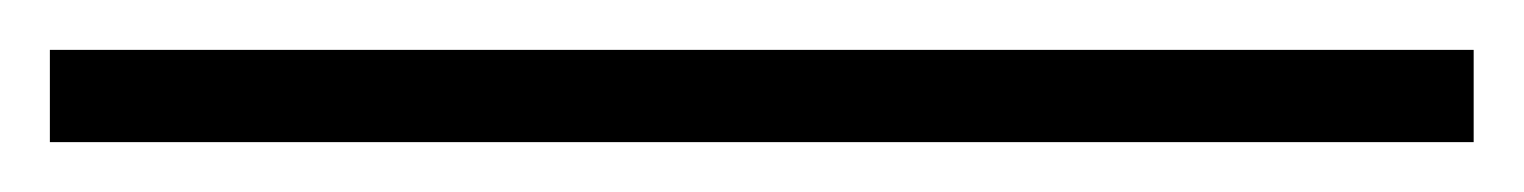

<svg xmlns="http://www.w3.org/2000/svg" viewBox="-21 176 611 77"><path d="M570 196V233H-1V196Z"/></svg>

Font: Yaldevi ExtraLight ExtraLight
Style: Regular
Weight: 250
Version: Version 1.100